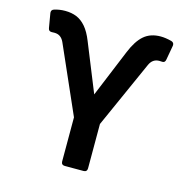

<svg xmlns="http://www.w3.org/2000/svg" viewBox="-106 -825 905 926"><g transform="rotate(15 346.0 -361.5)"><path d="M280.5 -17.8V-237.9L132.1 -574.6Q124.3 -591.3 112.6 -599.4Q100.9 -607.6 83.5 -607.6L70 -607.2Q62.5 -607.2 58.2 -610.8Q54 -614.3 52.6 -622.2L40.5 -693.5Q40.1 -695.3 40.1 -698.5Q40.1 -710.6 52.9 -714.8Q78.5 -723 107.2 -723Q139.2 -723 164.4 -712.7Q189.6 -702.4 210.8 -677.9Q231.9 -653.4 248.6 -611.2L346.2 -370L444.2 -607.6Q468.4 -666.9 500.9 -695Q533.4 -723 584.2 -723Q608.3 -723 638.5 -715.2Q652 -710.9 652 -698.5Q652 -695.3 651.6 -693.9L638.8 -622.2Q636.4 -606.9 623.9 -606.9L615.1 -607.2Q612.6 -607.6 608 -607.6Q574.6 -607.6 559.7 -574.6L409.8 -239.3V-17.8Q409.8 -9.2 405.2 -4.6Q400.6 0 392 0H298.3Q289.8 0 285.2 -4.6Q280.5 -9.2 280.5 -17.8Z"/></g></svg>

Font: DeltaSans SemiBold
Style: Regular
Weight: 600
Designer: Rasmus Andersson
Foundry: rsms
Version: Version 3.012